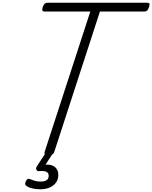

<svg xmlns="http://www.w3.org/2000/svg" viewBox="-20 -1130 1123 1416"><path d="M337 15Q302 15 309 -9L646 -1045H309Q296 -1045 293 -1052.5Q290 -1060 295 -1078Q302 -1096 309.5 -1103Q317 -1110 330 -1110H1066Q1079 -1110 1082 -1103Q1085 -1096 1079 -1078Q1073 -1060 1065.5 -1052.5Q1058 -1045 1045 -1045H717L380 -9Q376 3 366 9Q356 15 337 15ZM277 266Q246 266 218.5 259.5Q191 253 173 240Q165 233 166 223Q167 213 172 204Q178 193 185.5 190Q193 187 202 191Q216 197 234.5 203Q253 209 280 209Q308 209 323.5 199Q339 189 339 166Q339 143 320 136Q301 129 270 132Q260 133 256 130.5Q252 128 249 122Q245 115 246.5 109Q248 103 253 95L321 -9H376L302 106L280 92Q321 80 350 86Q379 92 394.5 111.5Q410 131 410 160Q410 193 392.5 217Q375 241 345 253.5Q315 266 277 266Z"/></svg>

Font: Playwrite CU Light
Style: Regular
Weight: 300
Designer: Veronika Burian, José Scaglione
Foundry: TypeTogether
Version: Version 1.002